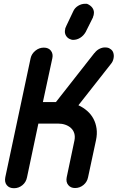

<svg xmlns="http://www.w3.org/2000/svg" viewBox="-20 -986 622 1016"><path d="M367 -925Q375 -944 393 -955Q411 -966 430 -966H440Q460 -958 470 -943Q480 -928 476 -909L475 -904Q474 -902 473 -899Q472 -896 472 -894L433 -816Q422 -797 404.5 -786Q387 -775 367 -775Q360 -775 356 -777Q338 -782 329 -797.5Q320 -813 325 -832Q325 -835 325.5 -836.5Q326 -838 327 -840Q328 -842 329 -844Q330 -846 330 -847ZM123 -48Q118 -22 98.5 -6Q79 10 54 10Q29 10 16 -6Q3 -22 8 -48L142 -678Q147 -701 167 -717.5Q187 -734 212 -734Q237 -734 249.5 -717.5Q262 -701 257 -678L207 -446H276Q328 -512 378 -576Q428 -640 480 -706V-705Q491 -720 506 -727.5Q521 -735 535 -735Q554 -735 562 -728Q575 -721 579.5 -707Q584 -693 581 -678Q578 -661 568 -649L395 -429Q421 -417 441.5 -399Q462 -381 474.5 -357.5Q487 -334 491 -305.5Q495 -277 488 -244L446 -48Q441 -23 421.5 -7Q402 9 377 9Q354 9 341 -7Q328 -23 333 -48L374 -243Q378 -264 373 -280.5Q368 -297 355.5 -308.5Q343 -320 325.5 -326Q308 -332 288 -332H183Z"/></svg>

Font: VDS
Style: Bold Italic
Weight: 700
Designer: artmaker
Foundry: artmaker
Version: Version 1.000 2009 initial release